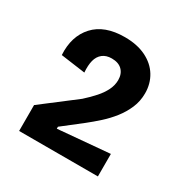

<svg xmlns="http://www.w3.org/2000/svg" viewBox="-107 -772 570 591"><g transform="rotate(30 178.5 -476.5)"><path d="M36 -270V-362L155 -453Q175 -471 190 -488Q205 -505 213.5 -522.5Q222 -540 222 -558Q222 -580 209 -593Q196 -606 172 -606Q152 -606 139.5 -596Q127 -586 122.5 -568.5Q118 -551 120 -526L33 -538Q29 -603 65.5 -643Q102 -683 174 -683Q218 -683 249.5 -667.5Q281 -652 297.5 -625Q314 -598 314 -564Q314 -536 303.5 -511.5Q293 -487 276.5 -466Q260 -445 240 -427Q220 -409 201 -394L133 -341V-334L316 -350V-270Z"/></g></svg>

Font: Bricolage Grotesque SemiCondensed Medium
Style: Regular
Weight: 500
Width: 4
Designer: Mathieu Triay
Foundry: Atelier Triay
Version: Version 1.001;gftools[0.9.33.dev8+g029e19f]